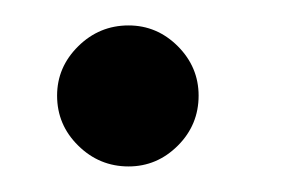

<svg xmlns="http://www.w3.org/2000/svg" viewBox="-20 -126 241 151"><path d="M81.1 4.9Q58.1 4.9 41.5 -11.5Q24.9 -27.8 24.9 -50.8Q24.9 -73.2 41.5 -89.6Q58.1 -106 81.1 -106Q103.5 -106 119.9 -89.6Q136.2 -73.2 136.2 -50.8Q136.2 -27.8 119.9 -11.5Q103.5 4.9 81.1 4.9Z"/></svg>

Font: Arcon Rounded-
Style: Regular
Weight: 400
Designer: M. Zarth
Foundry: martin zarth - visuelle & digitale kommunikation
Version: Version 1.110;PS 001.110;hotconv 1.0.70;makeotf.lib2.5.58329